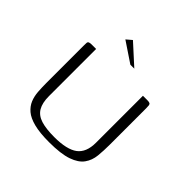

<svg xmlns="http://www.w3.org/2000/svg" viewBox="-161 -752 896 896"><g transform="rotate(45 286.5 -304.0)"><path d="M493 -188Q493 -150 489.5 -115Q486 -80 467 -53.5Q448 -27 405 -12Q362 3 284 3Q223 3 184 -7Q145 -17 124 -35Q103 -53 93.5 -76Q84 -99 82 -127Q80 -155 80 -184V-429Q80 -442 80.5 -448.5Q81 -455 86.5 -457.5Q92 -460 102 -460H132V-149Q132 -104 147.5 -78Q163 -52 196.5 -41.5Q230 -31 284 -31Q367 -31 404 -58.5Q441 -86 441 -150V-460H470Q481 -460 486 -457.5Q491 -455 492 -448.5Q493 -442 493 -429ZM297 -521 197 -588 224 -611 323 -521Z"/></g></svg>

Font: Genos Light
Style: Regular
Weight: 300
Designer: Robert E. Leuschke
Foundry: Robert E. Leuschke
Version: Version 1.010